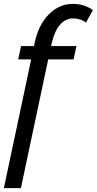

<svg xmlns="http://www.w3.org/2000/svg" viewBox="-35 -760 500 992"><path d="M126 -453H59L74 -522H141L143 -533Q162 -630 216.5 -685Q271 -740 341 -740Q400 -740 445 -708L409 -643Q398 -653 379.5 -659Q361 -665 343 -665Q303 -665 274.5 -631.5Q246 -598 232 -536L229 -522H360L345 -453H214L73 212H-15Z"/></svg>

Font: Raleway Medium
Style: Italic
Weight: 500
Italic angle: -12°
Designer: Matt McInerney, Pablo Impallari, Rodrigo Fuenzalida
Foundry: Matt McInerney, Pablo Impallari, Rodrigo Fuenzalida
Version: Version 4.026